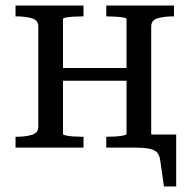

<svg xmlns="http://www.w3.org/2000/svg" viewBox="-20 -532 683 692"><path d="M118 -75V-437Q118 -459 95 -466Q72 -473 37 -473H36V-512H281V-473H279Q263 -473 246.5 -472Q230 -471 218.5 -469Q207 -467 207 -463V-49Q207 -46 218.5 -43.5Q230 -41 246.5 -40Q263 -39 279 -39H281V0H36V-39H37Q72 -39 95 -46Q118 -53 118 -75ZM436 -49V-463Q436 -467 424 -469Q412 -471 395 -472Q378 -473 364 -473H363V-512H607V-473H605Q571 -473 548 -466Q525 -459 525 -437V0H363V-39H364Q378 -39 395 -40Q412 -41 424 -43.5Q436 -46 436 -49ZM180 -241V-287H471V-241ZM436 0V-47H615V140H571L557 43Q554 25 544.5 16Q535 7 515.5 3.5Q496 0 465 0Z"/></svg>

Font: Roboto Serif 72pt
Style: Regular
Weight: 400
Designer: Greg Gazdowicz
Foundry: Commercial Type
Version: Version 1.008